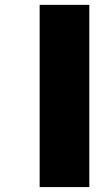

<svg xmlns="http://www.w3.org/2000/svg" viewBox="-20 -760 423 780"><path d="M342.8 -740.2V0H141.1V-740.2Z"/></svg>

Font: SVN-Poppins Black
Style: Regular
Weight: 900
Designer: Ninad Kale (Devanagari), Jonny Pinhorn (Latin)
Foundry: Indian Type Foundry
Version: Version 3.002 2017